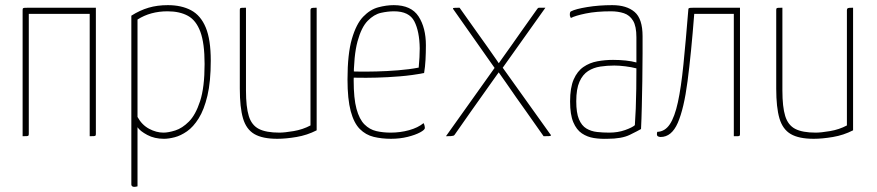

<svg xmlns="http://www.w3.org/2000/svg" viewBox="-20 -530 3412 747"><path d="M68 0V-489Q68 -495 69 -497Q70 -499 75 -499.5Q80 -500 92 -500H353V-10Q353 -5 352 -3Q351 -1 346 -0.5Q341 0 329 0V-476H92V-10Q92 -5 91 -3Q90 -1 85 -0.5Q80 0 68 0Z M502 197Q497 197 494 194.5Q491 192 491 188V-469Q524 -490 558 -500Q592 -510 633 -510Q686 -510 723.5 -490Q761 -470 780.5 -423Q800 -376 800 -294Q800 -212 787 -157.5Q774 -103 753 -69.5Q732 -36 707.5 -19Q683 -2 659.5 4Q636 10 618 10Q581 10 553 -5Q525 -20 515 -35V195Q511 196 508 196.5Q505 197 502 197ZM616 -14Q635 -14 662 -22.5Q689 -31 715 -57Q741 -83 758.5 -136.5Q776 -190 776 -281Q776 -362 759.5 -406.5Q743 -451 711 -468.5Q679 -486 632 -486Q565 -486 515 -454V-75Q532 -44 560 -29Q588 -14 616 -14Z M1059 10Q1001 10 969.5 -8.5Q938 -27 925.5 -69.5Q913 -112 913 -185V-490Q913 -495 914 -497Q915 -499 920 -499.5Q925 -500 937 -500V-178Q937 -114 948 -78.5Q959 -43 987 -28.5Q1015 -14 1067 -14Q1087 -14 1122.5 -20Q1158 -26 1188 -42V-490Q1188 -495 1190 -497Q1192 -499 1197.5 -499.5Q1203 -500 1212 -500V-23Q1175 -4 1133.5 3Q1092 10 1059 10Z M1501 10Q1465 10 1434 2.5Q1403 -5 1380 -28Q1357 -51 1344.5 -97.5Q1332 -144 1332 -221Q1332 -320 1349 -378.5Q1366 -437 1393 -465Q1420 -493 1451.5 -501.5Q1483 -510 1512 -510Q1580 -510 1608.5 -466Q1637 -422 1637 -354Q1637 -325 1635.5 -297Q1634 -269 1630 -246Q1585 -237 1536 -233Q1487 -229 1445 -228Q1403 -227 1377 -227.5Q1351 -228 1351 -228V-252Q1351 -252 1377.5 -251.5Q1404 -251 1444.5 -252Q1485 -253 1529 -256.5Q1573 -260 1609 -267Q1611 -290 1612 -307Q1613 -324 1613 -342Q1612 -408 1592 -447Q1572 -486 1513 -486Q1489 -486 1462 -480Q1435 -474 1410.5 -449Q1386 -424 1371 -369Q1356 -314 1356 -217Q1356 -147 1367 -106.5Q1378 -66 1398 -46Q1418 -26 1444 -20Q1470 -14 1500 -14Q1537 -14 1571.5 -23.5Q1606 -33 1628 -51Q1631 -45 1632 -40Q1633 -35 1633 -32Q1633 -25 1614.5 -15Q1596 -5 1566 2.5Q1536 10 1501 10Z M1715 0 1908 -271 1917 -279Q1917 -279 1931.5 -299.5Q1946 -320 1967.5 -350Q1989 -380 2009 -409L2070 -495Q2072 -498 2073.5 -499Q2075 -500 2081 -500Q2087 -500 2102 -500L1932 -261L1925 -255Q1925 -255 1914.5 -240.5Q1904 -226 1887.5 -202.5Q1871 -179 1851 -151Q1831 -123 1812 -96L1749 -6Q1747 -3 1744 -2Q1741 -1 1734.5 -0.5Q1728 0 1715 0ZM2095 0 2026 -98Q2007 -124 1988 -151.5Q1969 -179 1953 -202Q1937 -225 1927 -239Q1917 -253 1917 -253L1909 -259L1743 -495Q1742 -497 1742.5 -498Q1743 -499 1749 -499.5Q1755 -500 1768 -500L1834 -407Q1854 -379 1875 -349.5Q1896 -320 1910 -299.5Q1924 -279 1924 -279L1932 -272L2120 -9Q2124 -5 2123.5 -3Q2123 -1 2116.5 -0.5Q2110 0 2095 0Z M2343 10Q2316 11 2290.5 7Q2265 3 2244 -11Q2223 -25 2210.5 -54.5Q2198 -84 2198 -135Q2198 -189 2212 -221Q2226 -253 2250 -269.5Q2274 -286 2304 -291.5Q2334 -297 2365 -297Q2391 -297 2414.5 -294.5Q2438 -292 2456 -287Q2456 -287 2456 -305.5Q2456 -324 2456 -347.5Q2456 -371 2456 -385Q2456 -428 2443 -449.5Q2430 -471 2407.5 -478.5Q2385 -486 2357 -486Q2300 -486 2259 -477.5Q2218 -469 2201 -460Q2199 -464 2198 -466.5Q2197 -469 2197 -473Q2197 -478 2198 -481.5Q2199 -485 2202 -486Q2219 -495 2264.5 -502.5Q2310 -510 2362 -510Q2418 -510 2449 -483.5Q2480 -457 2480 -389V-323Q2480 -266 2479 -213.5Q2478 -161 2477 -114.5Q2476 -68 2474 -28Q2462 -21 2430.5 -5.5Q2399 10 2343 10ZM2350 -14Q2384 -14 2412 -24Q2440 -34 2450 -43Q2452 -70 2453.5 -107Q2455 -144 2455.5 -185Q2456 -226 2456 -264Q2437 -269 2413 -272Q2389 -275 2370 -275Q2342 -275 2315.5 -271Q2289 -267 2268 -253.5Q2247 -240 2234.5 -212Q2222 -184 2222 -136Q2222 -91 2232.5 -66Q2243 -41 2261.5 -30Q2280 -19 2303 -16.5Q2326 -14 2350 -14Z M2550 3Q2543 3 2538.5 -0.5Q2534 -4 2537 -17Q2567 -18 2586 -46.5Q2605 -75 2617.5 -132.5Q2630 -190 2639 -279.5Q2648 -369 2658 -492Q2658 -496 2659.5 -497.5Q2661 -499 2666 -499.5Q2671 -500 2681 -500H2859V-8Q2859 -5 2858.5 -3.5Q2858 -2 2855.5 -1Q2853 0 2848.5 0Q2844 0 2835 0V-476H2681Q2669 -321 2655 -214Q2641 -107 2617 -52Q2593 3 2550 3Z M3146 10Q3088 10 3056.5 -8.5Q3025 -27 3012.5 -69.5Q3000 -112 3000 -185V-490Q3000 -495 3001 -497Q3002 -499 3007 -499.5Q3012 -500 3024 -500V-178Q3024 -114 3035 -78.5Q3046 -43 3074 -28.5Q3102 -14 3154 -14Q3174 -14 3209.5 -20Q3245 -26 3275 -42V-490Q3275 -495 3277 -497Q3279 -499 3284.5 -499.5Q3290 -500 3299 -500V-23Q3262 -4 3220.5 3Q3179 10 3146 10Z"/></svg>

Font: Yanone Kaffeesatz ExtraLight
Style: Regular
Weight: 200
Designer: Yanone (Cyrillic: Daniel Pouzeot, Huerta Tipografica, and Cyreal)
Foundry: Yanone
Version: Version 2.003